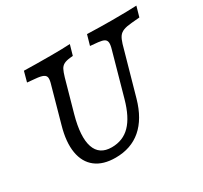

<svg xmlns="http://www.w3.org/2000/svg" viewBox="-124 -740 973 921"><g transform="rotate(-30 362.0 -280.0)"><path d="M126.6 -254 179.8 -445.2Q187.1 -468.5 185.9 -481.5Q184.7 -494.4 171.4 -500.8Q158.1 -507.3 128.2 -509.7L85.5 -513.7L100.8 -570.2Q162.1 -568.5 248.4 -568.5H252.4H251.6Q313.7 -568.5 355.6 -571L339.5 -514.5L323.4 -512.9Q300.8 -510.5 288.3 -503.6Q275.8 -496.8 269 -483.5Q262.1 -470.2 254.8 -445.2L205.6 -269.4Q175 -158.9 194.8 -100Q214.5 -41.1 283.1 -41.1Q345.2 -41.1 385.9 -82.7Q426.6 -124.2 450.8 -211.3L516.1 -445.2Q523.4 -469.4 522.2 -482.7Q521 -496 510.5 -502Q500 -508.1 477.4 -510.5L434.7 -514.5L450.8 -571Q528.2 -568.5 587.1 -568.5Q678.2 -568.5 724.2 -571L708.1 -514.5L662.9 -510.5Q633.9 -508.1 617.3 -501.6Q600.8 -495.2 591.5 -482.3Q582.3 -469.4 575 -445.2L501.6 -183.9Q474.2 -87.1 416.9 -37.9Q359.7 11.3 274.2 11.3Q205.6 11.3 164.5 -20.6Q123.4 -52.4 113.3 -112.1Q103.2 -171.8 126.6 -254Z"/></g></svg>

Font: Playfair Micro SmCond SmLight
Style: Italic
Weight: 360
Width: 4
Italic angle: -15.6°
Designer: Claus Eggers Sørensen
Foundry: Claus Eggers Sørensen
Version: Version 2.203;Glyphs 3.3 (3326)